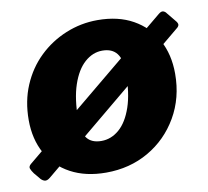

<svg xmlns="http://www.w3.org/2000/svg" viewBox="-77 -613 753 696"><g transform="rotate(-10 299.5 -265.0)"><path d="M55 -7Q43 3 33.5 -0.5Q24 -4 17 -14L1 -33Q-7 -44 -10 -52Q-13 -60 -4 -68L548 -524Q558 -532 565 -529.5Q572 -527 576 -521L603 -488Q608 -483 610 -476.5Q612 -470 605 -463ZM260 10Q185 10 130 -19.5Q75 -49 45.5 -102.5Q16 -156 16 -226Q16 -296 40.5 -353.5Q65 -411 108 -452.5Q151 -494 207 -517Q263 -540 324 -540Q400 -540 454.5 -509.5Q509 -479 538.5 -425Q568 -371 568 -300Q568 -211 527 -140.5Q486 -70 416.5 -30Q347 10 260 10ZM263 -106Q299 -106 328.5 -131.5Q358 -157 375.5 -208Q393 -259 393 -336Q393 -383 375.5 -405.5Q358 -428 322 -428Q287 -428 257.5 -402Q228 -376 210.5 -324.5Q193 -273 193 -196Q193 -150 210 -128Q227 -106 263 -106Z"/></g></svg>

Font: Libre Franklin ExtraBold
Style: Italic
Weight: 800
Italic angle: -8°
Designer: Pablo Impallari, Rodrigo Fuenzalida, Nhung Nguyen
Foundry: Impallari Type
Version: Version 3.000